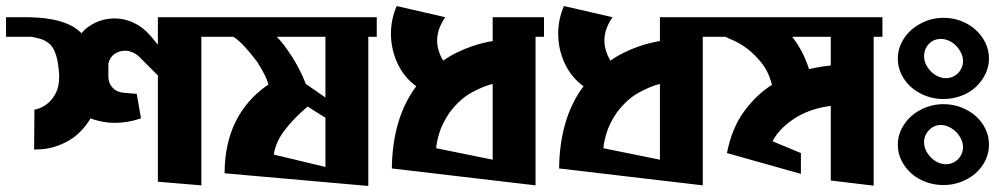

<svg xmlns="http://www.w3.org/2000/svg" viewBox="-63 -614 3318 636"><path d="M633 -492H604V0L460 -12V-364L394 -430Q373 -446 351 -446Q333 -446 317.5 -436Q302 -426 296 -404V-360Q296 -339 309.5 -324Q323 -309 345 -307L390 -303L404 -222L391 -218Q379 -214 358.5 -210.5Q338 -207 317 -207Q297 -207 278.5 -210.5Q260 -214 248 -218L237 -222Q206 -170 158 -144.5Q110 -119 59 -119H50L51 -251Q57 -251 70.5 -256.5Q84 -262 98 -274Q112 -286 122.5 -307Q133 -328 133 -360Q133 -370 131.5 -384.5Q130 -399 127 -414.5Q124 -430 118 -444Q112 -458 103 -467Q87 -481 70 -485.5Q53 -490 41 -492H-43V-557H9H24Q41 -557 64.5 -555.5Q88 -554 113.5 -549Q139 -544 163.5 -533.5Q188 -523 207 -504L219 -517Q242 -536 266.5 -544.5Q291 -553 317 -553Q349 -553 380 -538.5Q411 -524 435 -496L460 -466V-557H633Z M1185 -492H1157V2L681 -40Q681 -137 717.5 -211Q754 -285 826 -334L824 -341Q822 -349 814 -365.5Q806 -382 789 -409Q739 -475 710 -492H630V-557H1185ZM956 -261Q911 -223 880.5 -183.5Q850 -144 844 -102L1015 -61V-224ZM1015 -492H854Q876 -470 903.5 -427.5Q931 -385 950 -336L1015 -291Z M1569 -85V-336Q1539 -329 1499.5 -307.5Q1460 -286 1426 -241Q1401 -204 1391.5 -171Q1382 -138 1382 -123ZM1405 -413Q1426 -428 1449.5 -439.5Q1473 -451 1495.5 -459Q1518 -467 1537 -471.5Q1556 -476 1569 -478V-557H1739V-492H1711V0L1235 -56Q1237 -219 1312 -323L1316 -328Q1275 -358 1253.5 -404.5Q1232 -451 1232 -503Q1232 -550 1251 -594L1412 -557Q1385 -518 1385 -480Q1385 -447 1405 -413Z M2123 -85V-336Q2093 -329 2053.5 -307.5Q2014 -286 1980 -241Q1955 -204 1945.5 -171Q1936 -138 1936 -123ZM1959 -413Q1980 -428 2003.5 -439.5Q2027 -451 2049.5 -459Q2072 -467 2091 -471.5Q2110 -476 2123 -478V-557H2293V-492H2265V0L1789 -56Q1791 -219 1866 -323L1870 -328Q1829 -358 1807.5 -404.5Q1786 -451 1786 -503Q1786 -550 1805 -594L1966 -557Q1939 -518 1939 -480Q1939 -447 1959 -413Z M2831 1 2689 -16V-263Q2661 -260 2632 -251Q2603 -242 2577.5 -227Q2552 -212 2530.5 -191.5Q2509 -171 2496 -146L2590 -107V-38L2345 -107Q2361 -189 2401.5 -244.5Q2442 -300 2494 -333Q2483 -377 2459 -406.5Q2435 -436 2410.5 -454Q2386 -472 2365.5 -480.5Q2345 -489 2341 -492H2289V-557H2860V-492H2831ZM2617 -385Q2656 -394 2689 -397V-492H2561Q2597 -447 2617 -385Z M3062 -555Q3093 -555 3120.5 -544.5Q3148 -534 3168.5 -515.5Q3189 -497 3201 -472.5Q3213 -448 3213 -420Q3213 -393 3201 -368.5Q3189 -344 3169 -325.5Q3149 -307 3121 -296.5Q3093 -286 3062 -286Q3031 -286 3003.5 -296.5Q2976 -307 2955.5 -325Q2935 -343 2923 -367.5Q2911 -392 2911 -420Q2911 -448 2923.5 -473Q2936 -498 2957 -516Q2978 -534 3005 -544.5Q3032 -555 3062 -555ZM3109 -370Q3127 -388 3127 -412Q3127 -426 3120.5 -439Q3114 -452 3104 -462.5Q3094 -473 3080.5 -479Q3067 -485 3054 -485Q3029 -485 3013.5 -468Q2998 -451 2998 -428Q2998 -413 3004.5 -400Q3011 -387 3021 -377Q3031 -367 3044 -361Q3057 -355 3071 -355Q3092 -355 3109 -370ZM3062 -269Q3093 -269 3120.5 -258.5Q3148 -248 3168.5 -230Q3189 -212 3201 -187.5Q3213 -163 3213 -135Q3213 -107 3201 -82.5Q3189 -58 3168.5 -40Q3148 -22 3120.5 -11.5Q3093 -1 3062 -1Q3032 -1 3004.5 -11Q2977 -21 2956.5 -39Q2936 -57 2923.5 -81.5Q2911 -106 2911 -135Q2911 -163 2923.5 -187.5Q2936 -212 2956.5 -230Q2977 -248 3004.5 -258.5Q3032 -269 3062 -269ZM3109 -85Q3127 -103 3127 -127Q3127 -140 3120.5 -153.5Q3114 -167 3104 -177Q3094 -187 3080.5 -193.5Q3067 -200 3054 -200Q3031 -200 3014.5 -183Q2998 -166 2998 -143Q2998 -128 3004.5 -115Q3011 -102 3021 -92Q3031 -82 3044 -76Q3057 -70 3071 -70Q3092 -70 3109 -85Z"/></svg>

Font: Shorif Bongobondhu ANSI V1
Style: Regular
Weight: 400
Designer: Shorif Uddin Shishir, Shorif art & Design, e-mail : shorifart@gmail.com, facebook : Shorif2001
Foundry: Lipighor Font Foundry
Version: Designed by Shorif Uddin Shishir | Developed by Niladri Shek